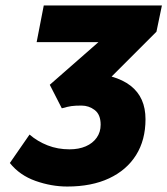

<svg xmlns="http://www.w3.org/2000/svg" viewBox="-20 -670 612 702"><path d="M226 12Q168 12 110 -8.5Q52 -29 16 -74L88 -178Q117 -153 154 -138.5Q191 -124 234 -124Q268 -124 293.5 -135Q319 -146 333.5 -166.5Q348 -187 348 -214Q348 -251 326.5 -267.5Q305 -284 278 -284Q254 -284 240.5 -282Q227 -280 206 -274L162 -360L340 -516H114L140 -650H572L552 -554L388 -390Q430 -378 457.5 -356.5Q485 -335 498.5 -304.5Q512 -274 512 -234Q512 -158 477.5 -103Q443 -48 379 -18Q315 12 226 12Z"/></svg>

Font: Source Sans 3 Black
Style: Italic
Weight: 900
Italic angle: -11°
Designer: Paul D. Hunt
Foundry: Adobe
Version: Version 3.052;hotconv 1.1.0;makeotfexe 2.6.0